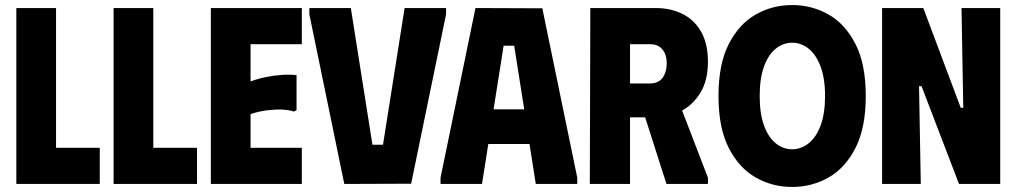

<svg xmlns="http://www.w3.org/2000/svg" viewBox="-20 -732 4046 764"><path d="M45 -700H203V-144H377V0H45Z M432 -700H590V-144H764V0H432Z M1181 -700V-556H977V-408Q1007 -419 1039 -425.5Q1071 -432 1102 -434Q1133 -436 1160 -433V-294L1150 -288Q1129 -295 1101.5 -296Q1074 -297 1042 -293Q1010 -289 977 -278V-144H1181V0H819V-700Z M1211 -700H1376L1462 -156H1504L1590 -700H1755V-675L1616 -1L1350 0L1211 -675Z M1733 0V-25L1872 -700L2138 -699L2277 -25V0H2112L2087 -159H1923L1898 0ZM1944 -297H2066L2026 -550H1984Z M2329 -700H2487V0H2327ZM2589 -700Q2649 -700 2696 -676.5Q2743 -653 2770 -605.5Q2797 -558 2797 -486Q2797 -412 2767 -363Q2737 -314 2689.5 -289.5Q2642 -265 2589 -265H2406V-700ZM2487 -400H2568Q2589 -400 2603.5 -410Q2618 -420 2625.5 -438.5Q2633 -457 2633 -480Q2633 -503 2625.5 -520Q2618 -537 2603.5 -546.5Q2589 -556 2568 -556H2487ZM2520 -350H2672L2797 -25V0H2632Z M2839 -350Q2839 -477 2880 -557Q2921 -637 2987.5 -674.5Q3054 -712 3132 -712Q3210 -712 3276.5 -674.5Q3343 -637 3384 -557Q3425 -477 3425 -350Q3425 -223 3384 -143Q3343 -63 3276.5 -25.5Q3210 12 3132 12Q3054 12 2987.5 -25.5Q2921 -63 2880 -143Q2839 -223 2839 -350ZM3003 -350Q3003 -280 3020 -233Q3037 -186 3066.5 -162Q3096 -138 3132 -138Q3168 -138 3198 -162Q3228 -186 3245.5 -233Q3263 -280 3263 -350Q3263 -421 3245 -468Q3227 -515 3197.5 -538.5Q3168 -562 3132 -562Q3096 -562 3066.5 -538Q3037 -514 3020 -467Q3003 -420 3003 -350Z M3806 -700H3960V0H3796L3647 -389H3637L3644 0H3490V-700H3654L3803 -303H3813Z"/></svg>

Font: Phudu
Style: Bold
Weight: 700
Version: Version 1.005;gftools[0.9.23]